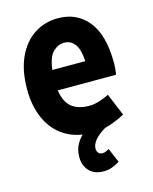

<svg xmlns="http://www.w3.org/2000/svg" viewBox="-111 -611 702 882"><g transform="rotate(-15 239.5 -170.0)"><path d="M29 -257Q29 -346 57.5 -408.5Q86 -471 136 -504Q186 -537 250 -537Q340 -537 393 -470.5Q446 -404 446 -275Q446 -257 444.5 -241.5Q443 -226 441 -217H164Q172 -161 202.5 -136Q233 -111 288 -111Q309 -111 336 -119.5Q363 -128 381 -138L425 -32Q394 -15 355 -1.5Q316 12 268 12Q191 12 137.5 -22Q84 -56 56.5 -117Q29 -178 29 -257ZM249 -421Q220 -421 196 -398.5Q172 -376 164 -314H321Q317 -374 297.5 -397.5Q278 -421 249 -421ZM180 105Q180 70 195 43.5Q210 17 232 0H340Q300 22 281 44Q262 66 262 87Q262 98 268.5 106.5Q275 115 288 115Q297 115 304.5 111.5Q312 108 320 104L349 172Q333 182 314 189.5Q295 197 273 197Q228 197 204 171Q180 145 180 105Z"/></g></svg>

Font: Radio Canada Condensed
Style: Bold
Weight: 700
Width: 3
Designer: Charles Daoud, Etienne Aubert Bonn, Alexandre Saumier Demers, Jacques Le Bailly
Foundry: Radio-Canada
Version: Version 2.104; ttfautohint (v1.8.4.7-5d5b);gftools[0.9.28.de